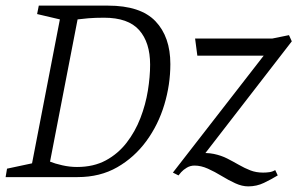

<svg xmlns="http://www.w3.org/2000/svg" viewBox="-26 -630 1058 683"><path d="M-6 0 -1 -30 88 -49 187 -561 106 -580 112 -610H358Q474 -610 527 -554.5Q580 -499 580 -402Q580 -329 558.5 -257.5Q537 -186 494.5 -128Q452 -70 391 -35Q330 0 250 0ZM248 -36Q307 -36 350.5 -59.5Q394 -83 424.5 -122.5Q455 -162 473.5 -210Q492 -258 500 -307.5Q508 -357 508 -400Q508 -479 469 -523Q430 -567 344 -567Q312 -567 288 -565Q264 -563 250 -561L152 -55Q169 -48 195.5 -42Q222 -36 248 -36ZM857 33Q835 33 811 22Q787 11 762.5 -4Q738 -19 713.5 -30Q689 -41 666 -41Q651 -41 638.5 -33.5Q626 -26 618.5 -17.5Q611 -9 609 -6L589 -16L912 -432H676L668 -493H943L1002 -505L1012 -483L688 -64L674 -84Q708 -88 734.5 -82.5Q761 -77 782.5 -66Q804 -55 824 -43.5Q844 -32 864.5 -24Q885 -16 910 -16Q921 -16 932 -17.5Q943 -19 953 -25L962 -6Q939 8 913 20.5Q887 33 857 33Z"/></svg>

Font: Manuale Light
Style: Italic
Weight: 300
Italic angle: -11°
Version: Version 1.002